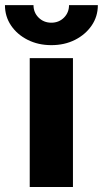

<svg xmlns="http://www.w3.org/2000/svg" viewBox="-73 -748 412 768"><path d="M45.9 0V-515.6H218.8V0ZM132.3 -567.4Q80.1 -567.4 37.8 -588.6Q-4.4 -609.9 -28.8 -646Q-53.2 -682.1 -53.2 -727.5H61Q61 -697.8 81.5 -677.5Q102.1 -657.2 132.3 -657.2Q162.6 -657.2 182.9 -677.5Q203.1 -697.8 203.1 -727.5H318.4Q318.4 -682.1 293.7 -646Q269 -609.9 227.1 -588.6Q185.1 -567.4 132.3 -567.4Z"/></svg>

Font: Inter Display Extra Bold
Style: Regular
Weight: 800
Designer: Rasmus Andersson
Foundry: rsms
Version: Version 4.000;git-4fc901f